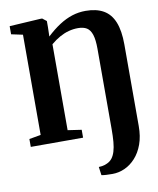

<svg xmlns="http://www.w3.org/2000/svg" viewBox="-104 -835 960 1164"><g transform="rotate(-10 375.5 -253.0)"><path d="M425.5 243 418.5 191.5Q427 191.5 441.8 189.2Q456.5 187 471.5 179.5Q490 171 502 155.5Q514 140 521.5 115.8Q529 91.5 532 57.5Q535 23.5 535 -22V-516Q535 -571 524.8 -602.5Q514.5 -634 493.8 -646.8Q473 -659.5 440 -659.5Q411 -659.5 382.8 -652Q354.5 -644.5 327 -629.2Q299.5 -614 271 -590V-61L355.5 -48.5V0H33.5V-48.5L105 -61V-678L34.5 -693V-743L225.5 -754.5H236.5L262 -734.5V-697L260.5 -639.5Q301.5 -678 341 -703.5Q380.5 -729 420.5 -741.8Q460.5 -754.5 503 -754.5Q569.5 -754.5 613.2 -729.5Q657 -704.5 678.5 -651Q700 -597.5 700 -513V-11Q700 52.5 682.5 100.8Q665 149 635.2 181.8Q605.5 214.5 568.8 231Q532 247.5 493.5 247.5Q472.5 247.5 455 246.5Q437.5 245.5 425.5 243Z"/></g></svg>

Font: Merriweather 60pt ExtraBold
Style: Regular
Weight: 800
Version: Version 2.100